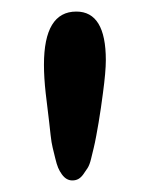

<svg xmlns="http://www.w3.org/2000/svg" viewBox="-20 -790 259 332"><path d="M158 -629Q157 -620 154.5 -603.5Q152 -587 150.5 -578Q149 -569 146.5 -555.5Q144 -542 142 -534Q140 -526 137.5 -515.5Q135 -505 131.5 -499.5Q128 -494 124 -488.5Q120 -483 115.5 -480.5Q111 -478 105 -478Q100 -478 95.5 -480.5Q91 -483 87 -488.5Q83 -494 80.5 -500Q78 -506 75.5 -516.5Q73 -527 71 -535Q69 -543 67.5 -556.5Q66 -570 65 -579Q64 -588 62 -604Q60 -620 59 -629Q56 -656 56 -678Q56 -770 112 -770Q163 -770 163 -686Q163 -666 158 -629Z"/></svg>

Font: Sniglet
Style: Regular
Weight: 400
Designer: Haley Fiege
Foundry: Haley Fiege, Pablo Impallari, Brenda Gallo
Version: Version 2.000